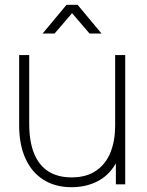

<svg xmlns="http://www.w3.org/2000/svg" viewBox="-20 -770 613 802"><path d="M60 -246V-540H102V-254Q102 -178 122.8 -128Q143.5 -78 183 -53.5Q222.5 -29 279 -29Q342 -29 382.8 -57.8Q423.5 -86.5 442.2 -135.2Q461 -184 461 -245L500 -246Q500 -157.5 470.5 -99.5Q441 -41.5 391.2 -14.8Q341.5 12 279 12Q211 12 161.8 -19Q112.5 -50 86.2 -108.2Q60 -166.5 60 -246ZM464 -110H461V-540H503V0H464ZM258 -750H304L404 -630H354L281 -715L208 -630H158Z"/></svg>

Font: Tap Sans
Style: Regular
Weight: 400
Designer: Tap Payments
Foundry: Tap Payments
Version: Version 1.001;Glyphs 3.1.2 (3151)